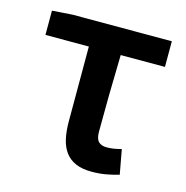

<svg xmlns="http://www.w3.org/2000/svg" viewBox="-81 -569 639 658"><g transform="rotate(15 238.0 -239.5)"><path d="M300 12Q266 12 243 2Q220 -8 206 -27Q192 -46 186 -73Q180 -100 180 -134V-400H26V-486L98 -491H450V-400H293Q291 -326 290 -256.5Q289 -187 289 -128Q289 -102 299 -92Q309 -82 328 -82Q341 -82 353.5 -84Q366 -86 380 -90L396 -3Q376 3 352 7.5Q328 12 300 12Z"/></g></svg>

Font: CV Source Sans Light
Style: Bold
Weight: 600
Designer: Paul D. Hunt
Foundry: Adobe Systems Incorporated
Version: Version 3.001